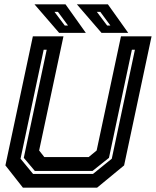

<svg xmlns="http://www.w3.org/2000/svg" viewBox="-20 -868 721 888"><path d="M86 0 5 -103 132 -700H273.5L161 -172L185 -141.5H390L427 -172L539.5 -700H681L554 -103L429 0ZM133 -63.5H410L497 -134L604 -638H590L484 -138L408 -77.5H141L90 -138L196 -638H182L75 -134ZM573 -716H449.5L335.5 -848H479ZM490.5 -750 444 -813H428L475.5 -750ZM377 -716H253.5L139.5 -848H283ZM294.5 -750 248 -813H232L279.5 -750Z"/></svg>

Font: Tourney
Style: Bold Italic
Weight: 700
Italic angle: -12°
Version: Version 1.015